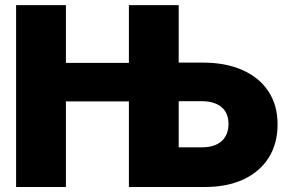

<svg xmlns="http://www.w3.org/2000/svg" viewBox="-20 -748 1158 768"><path d="M44.4 0V-727.5H243.7V-496.6H574.7V-342.3H243.7V0ZM617.7 -497.6H791.5Q883.3 -497.6 950.4 -467.5Q1017.6 -437.5 1054 -382.1Q1090.3 -326.7 1090.3 -250.5Q1090.3 -173.8 1054.9 -117.4Q1019.5 -61 954.1 -30.5Q888.7 0 799.3 0H495.6V-727.5H694.8V-158.7H787.6Q838.4 -158.7 866.2 -183.3Q894 -208 894 -252.4Q894 -281.7 881.6 -301.8Q869.1 -321.8 845.2 -332.5Q821.3 -343.3 787.6 -343.3H617.7Z"/></svg>

Font: Inter 20pt Black
Style: Regular
Weight: 900
Version: Version 4.001;git-66647c0bb